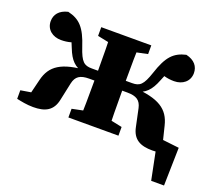

<svg xmlns="http://www.w3.org/2000/svg" viewBox="-112 -654 1094 966"><g transform="rotate(20 435.5 -171.0)"><path d="M804.6 0 739.3 -52.8 781.7 157.2H850.5L855.1 -46.4L713.6 -62.7L716.4 0H804.6ZM281.3 0H549.2V-46.5L453.5 -66.5H378.7L281.3 -46.5V0ZM281.3 -436.8 378.7 -416.8H453.5L549.2 -436.8V-483.4H281.3V-436.8ZM338 0H492.5C490.5 -45 489.5 -147.4 489.5 -225.3V-269.8C489.5 -335.9 490.5 -438.4 492.5 -483.4H338C340 -438.4 341 -335.9 341 -269.8V-225.3C341 -147.4 340 -45 338 0ZM823.4 0V-45.8L674.1 -70.2L780.5 -4.7L750.4 -126.7C730.7 -209.2 675.3 -245.8 539 -254.5L553.7 -235.5C604.9 -251.4 629.3 -274.2 652.8 -334.2C665.2 -366.9 679.6 -394.4 700.9 -427.3L621.4 -379C651.2 -362 680.7 -353.2 717.9 -353.2C762.6 -353.2 798.4 -380.1 798.6 -425C798.6 -460.6 777.3 -488.7 731.4 -499.3C667.4 -484.4 635.6 -451.2 604.8 -356.7C581 -285.5 564.2 -271.9 523 -271.9H415.2V-219.3H517.2C566 -219.3 588.1 -204.2 596.9 -165.1L616.7 -71.9C629.4 -7.5 671.2 11.7 734.3 11.7C768.9 11.7 799.4 5 823.4 0ZM7.1 0C31.1 5 61.6 11.7 96.2 11.7C159.3 11.7 201.1 -7.5 213.7 -71.9L233.6 -165.1C242.4 -204.2 264.5 -219.3 313.3 -219.3H415.2V-271.9H307.5C266.3 -271.9 249.5 -285.5 225.6 -356.7C194.9 -451.2 163.1 -484.4 99.1 -499.3C53.2 -488.7 31.8 -460.6 31.8 -425C32.1 -380.1 67.9 -353.2 112.6 -353.2C149.8 -353.2 179.2 -362 209.1 -379L129.6 -427.3C150.9 -394.4 165.3 -366.9 177.7 -334.2C201.2 -274.2 225.5 -251.4 276.8 -235.5L291.5 -254.5C155.2 -245.8 99.8 -209.2 80 -126.7L50 -4.7L156.4 -70.2L7.1 -45.8V0Z"/></g></svg>

Font: Source Serif Variable
Style: Regular
Weight: 389
Designer: Frank Grießhammer
Foundry: Adobe Systems Incorporated
Version: Version 3.001;hotconv 1.0.111;makeotfexe 2.5.65597